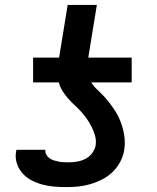

<svg xmlns="http://www.w3.org/2000/svg" viewBox="-20 -755 640 783"><path d="M251 8Q226 8 201 6Q176 4 152.5 -2.5Q129 -9 108 -20Q87 -31 71.5 -48.5Q56 -66 48.5 -89.5Q41 -113 46 -139L47 -144H166L165 -143Q164 -133 169 -124Q174 -115 182 -109.5Q190 -104 199.5 -101Q209 -98 219 -96Q229 -94 239.5 -93.5Q250 -93 260 -93Q277 -93 294.5 -96Q312 -99 328 -107Q344 -115 355.5 -130Q367 -145 370 -162Q373 -183 367.5 -202Q362 -221 353.5 -238Q345 -255 334 -270.5Q323 -286 310.5 -300Q298 -314 284 -326.5Q270 -339 257.5 -353.5Q245 -368 235 -384Q225 -400 220 -419H115V-520H221L256 -735H375L340 -520H517V-419H352Q362 -403 376.5 -389.5Q391 -376 404.5 -361.5Q418 -347 429.5 -331.5Q441 -316 451.5 -299.5Q462 -283 469.5 -264.5Q477 -246 482 -226.5Q487 -207 488.5 -186.5Q490 -166 487 -145Q483 -120 471 -96.5Q459 -73 440 -54.5Q421 -36 398 -24Q375 -12 350 -4.5Q325 3 300.5 5.5Q276 8 251 8Z"/></svg>

Font: Iosevka Aile Oblique
Style: Bold
Weight: 700
Italic angle: -9°
Designer: Belleve Invis
Foundry: Belleve Invis
Version: Version 31.1.0; ttfautohint (v1.8.4)